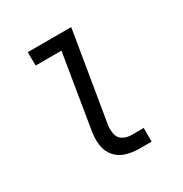

<svg xmlns="http://www.w3.org/2000/svg" viewBox="-131 -630 694 730"><g transform="rotate(-30 216.0 -265.0)"><path d="M274 0H328V-60H274Q254 -60 237.5 -69.5Q221 -79 217 -98.5Q213 -118 216 -138L281 -530H90L91 -471H204L151 -148Q146 -118 149.5 -89Q153 -60 171 -38.5Q189 -17 216.5 -8.5Q244 0 274 0Z"/></g></svg>

Font: Iosevka Sparkle Light
Style: Italic
Weight: 300
Italic angle: -9°
Designer: Belleve Invis
Foundry: Belleve Invis
Version: Version 4.5.0; ttfautohint (v1.8.3)